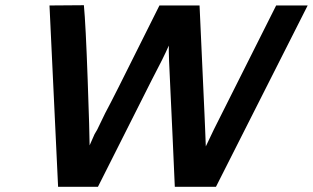

<svg xmlns="http://www.w3.org/2000/svg" viewBox="-20 -716 1201 737"><path d="M170 -695 302 -696Q309 -623 316.5 -411.5Q324 -200 324 -158Q324 -159 343 -201Q346 -206 353 -218Q388 -292 406 -324L435 -381L592 -695H746L765 -277Q766 -256 767.5 -218Q769 -180 770 -154Q794 -205 801 -219L1040 -695H1161L809 1H651Q648 -65 642.5 -191Q637 -317 634 -373Q627 -508 628 -541Q609 -497 561 -406L356 1H203Z"/></svg>

Font: Coval
Style: ExtraBold Italic
Weight: 800
Foundry: Context Ltd
Version: Version 001.000